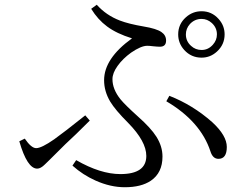

<svg xmlns="http://www.w3.org/2000/svg" viewBox="-20 -785 1040 806"><path d="M299.8 -112.8Q401.4 -54.2 485.4 -54.2Q594.2 -54.2 594.2 -130.4Q594.2 -191.4 518.1 -269Q463.4 -323.7 442.4 -358.9Q417 -401.9 417 -448.2Q417 -539.6 534.2 -624Q469.7 -644 429.7 -673.8Q390.6 -702.6 362.8 -748L386.2 -765.1Q425.8 -720.7 483.4 -698.7Q520 -684.6 583 -673.8Q636.7 -665 657.7 -650.4Q677.2 -637.2 677.2 -614.7Q677.2 -588.9 651.4 -588.9Q641.1 -588.9 623 -590.8Q607.4 -592.8 598.1 -592.8Q572.3 -592.8 530.3 -564Q495.1 -538.6 473.6 -508.3Q452.1 -478.5 452.1 -452.6Q452.1 -410.2 485.8 -368.2Q504.4 -345.2 559.1 -295.9Q613.3 -248 636.7 -210.9Q662.1 -170.4 662.1 -127.9Q662.1 -59.6 613.3 -26.4Q572.8 1 503.9 1Q443.8 1 381.3 -26.9Q327.6 -50.8 284.2 -89.8ZM690.9 -382.8Q789.6 -344.2 871.1 -272Q932.1 -215.8 932.1 -168Q932.1 -118.2 897 -118.2Q873 -118.2 863.3 -149.9Q821.8 -275.4 678.2 -359.9ZM84 -203.1Q111.3 -163.1 131.8 -163.1Q154.3 -163.1 207.5 -200.2Q246.1 -227.5 337.9 -300.8L356.9 -278.8Q292.5 -214.4 254.9 -180.2Q235.8 -162.1 186 -111.8L168.9 -95.2Q150.9 -77.1 136.2 -77.1Q94.2 -77.1 61 -191.9ZM826.2 -737.8Q868.7 -737.8 897.5 -705.6Q922.9 -677.7 922.9 -640.6Q922.9 -597.7 890.6 -568.4Q862.8 -543 826.2 -543Q782.7 -543 753.4 -575.2Q728 -603.5 728 -640.6Q728 -683.6 760.3 -712.4Q788.6 -737.8 826.2 -737.8ZM826.2 -705.6Q797.4 -705.6 777.3 -684.1Q760.3 -665 760.3 -640.6Q760.3 -611.8 782.2 -592.3Q800.8 -575.2 826.2 -575.2Q854 -575.2 873.5 -597.2Q890.6 -616.2 890.6 -640.6Q890.6 -668.9 869.1 -688.5Q850.1 -705.6 826.2 -705.6Z"/></svg>

Font: I.MingCP
Style: Regular
Weight: 400
Designer: I.Font Project
Version: Version 8.000; Sep 06, 2022